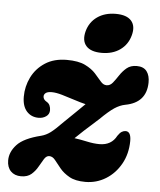

<svg xmlns="http://www.w3.org/2000/svg" viewBox="-50 -711 637 766"><g transform="rotate(5 268.5 -328.0)"><path d="M484.5 -166.5Q484 -115 461.5 -74.8Q439 -34.5 401.8 -11.5Q364.5 11.5 320 11.5Q280 11.5 256 -2Q232 -15.5 217.5 -33.2Q203 -51 192.2 -64.8Q181.5 -78.5 168 -78.5Q156.5 -78.5 147.8 -64.8Q139 -51 129.2 -33.2Q119.5 -15.5 104 -2Q88.5 11.5 62.5 11.5Q36.5 11.5 21.2 -4.2Q6 -20 6 -47.5Q6 -81 32.8 -110.2Q59.5 -139.5 128.5 -156.5Q148 -161.5 165.5 -174.5Q183 -187.5 214 -219.5Q242.5 -247 261.5 -265.5Q280.5 -284 294 -297.5Q273 -302.5 247.2 -311Q221.5 -319.5 197.2 -326.5Q173 -333.5 156 -333.5Q139 -333.5 131.8 -327.8Q124.5 -322 124.5 -314Q124.5 -301.5 138.5 -293.5Q147.5 -288.5 151.2 -279.8Q155 -271 155 -261Q155 -245 142 -236Q129 -227 112 -227Q82.5 -227 64.2 -247.5Q46 -268 46 -306Q46 -347 64.2 -384Q82.5 -421 118 -444Q153.5 -467 204.5 -467Q251 -467 278 -453.8Q305 -440.5 320.5 -423.2Q336 -406 346.8 -393Q357.5 -380 371 -380Q385 -380 395.5 -393Q406 -406 417.2 -423.2Q428.5 -440.5 444.2 -453.8Q460 -467 484.5 -467Q512 -467 524.8 -450Q537.5 -433 537 -404.5Q535.5 -324.5 452.5 -309Q431 -305 409.5 -290.8Q388 -276.5 354.5 -243.5Q317.5 -210.5 296.2 -191Q275 -171.5 262 -158.5Q285 -155.5 312.5 -149.5Q340 -143.5 363 -143.5Q411 -143.5 431.5 -183Q440 -195.5 447.5 -200Q455 -204.5 463 -204.5Q484.5 -204.5 484.5 -166.5ZM340 -507Q296.5 -507 277.8 -528.2Q259 -549.5 269 -587.5Q279 -624.5 309.2 -645.8Q339.5 -667 383 -667Q427 -667 445.5 -645.8Q464 -624.5 454 -587.5Q444 -550 414 -528.5Q384 -507 340 -507Z"/></g></svg>

Font: Fraunces 72pt S100
Style: Bold Italic
Weight: 700
Italic angle: -16°
Version: Version 1.000; ttfautohint (v1.8.3)